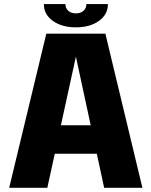

<svg xmlns="http://www.w3.org/2000/svg" viewBox="-20 -899 725 919"><path d="M189.9 -879.4H293Q293 -860.4 306.4 -847.7Q319.8 -835 343.3 -835Q366.7 -835 380.1 -847.7Q393.6 -860.4 393.6 -879.4H496.6Q496.6 -829.6 453.4 -798.8Q410.2 -768.1 343.3 -768.1Q276.4 -768.1 233.2 -798.8Q189.9 -829.6 189.9 -879.4ZM23.9 0 201.7 -737.8H484.4L661.6 0H478.5L443.4 -163.1H242.2L206.5 0ZM271.5 -299.3H414.1L343.3 -627.9Z"/></svg>

Font: Epilogue ExtraBold
Style: Regular
Weight: 800
Designer: Tyler Finck
Foundry: Etcetera Type Co
Version: Version 2.112